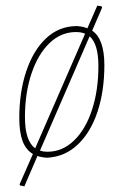

<svg xmlns="http://www.w3.org/2000/svg" viewBox="-20 -550 436 677"><path d="M348 -320Q348 -229 324 -156.5Q300 -84 255 -41Q210 2 149 6H144Q127 5 112 0L66 107L51 104L49 100L96 -7Q71 -22 59.5 -53Q48 -84 48 -134Q48 -225 72.5 -298.5Q97 -372 142 -414.5Q187 -457 248 -458H253Q275 -456 288 -450L323 -530L338 -528L340 -523L305 -442Q348 -413 348 -320ZM104 -27 280 -431Q267 -437 248 -437Q195 -437 154.5 -398Q114 -359 91 -290.5Q68 -222 68 -137Q68 -53 104 -27ZM327 -317Q327 -395 296 -422L121 -19Q132 -15 148 -15Q200 -15 241 -54.5Q282 -94 304.5 -163Q327 -232 327 -317Z"/></svg>

Font: Luna Sans Thin
Style: Italic
Weight: 250
Italic angle: -7°
Designer: Juan Pablo del Peral
Foundry: Huerta Tipografica
Version: Version 2.001; ttfautohint (v1.5)